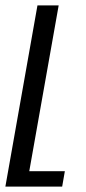

<svg xmlns="http://www.w3.org/2000/svg" viewBox="-49 -695 321 715"><path d="M-29 0 90.5 -675H169.5L60 -57.5H192.5L182.5 0Z"/></svg>

Font: Anybody Condensed Regular
Style: Italic
Weight: 400
Width: 3
Italic angle: -10°
Designer: Tyler Finck
Foundry: Etcetera Type Company
Version: Version 1.010; ttfautohint (v1.8.3) -l 8 -r 50 -G 200 -x 14 